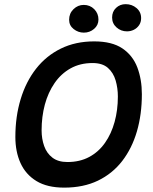

<svg xmlns="http://www.w3.org/2000/svg" viewBox="-20 -854 717 900"><path d="M281 25.5Q201.5 25.5 151 -5.2Q100.5 -36 76.2 -89.5Q52 -143 52 -212Q52 -307.5 76.8 -389.2Q101.5 -471 149 -531.8Q196.5 -592.5 265.2 -626.2Q334 -660 421.5 -660Q505 -660 553.8 -627Q602.5 -594 623.8 -537.8Q645 -481.5 645 -412.5Q645 -318 621.8 -238.2Q598.5 -158.5 552.8 -99.2Q507 -40 439 -7.2Q371 25.5 281 25.5ZM296 -94.5Q354 -94.5 398.2 -118.2Q442.5 -142 472.2 -184.5Q502 -227 517.2 -282.5Q532.5 -338 532.5 -401.5Q532.5 -441 522 -477Q511.5 -513 485.8 -535.8Q460 -558.5 414 -558.5Q355.5 -558.5 310.8 -533.5Q266 -508.5 235.8 -464.5Q205.5 -420.5 190.2 -363.8Q175 -307 175 -243Q175 -203.5 187 -169.5Q199 -135.5 225.8 -115Q252.5 -94.5 296 -94.5ZM373 -701Q346.5 -701 325.2 -717.8Q304 -734.5 304 -761.5Q304 -791 324.5 -811Q345 -831 372.5 -831Q402 -831 421.8 -811Q441.5 -791 441.5 -762.5Q441.5 -736 421 -718.5Q400.5 -701 373 -701ZM575 -707Q547 -707 526.2 -725.5Q505.5 -744 505.5 -772Q505.5 -799.5 524 -817Q542.5 -834.5 569 -834.5Q598.5 -834.5 620 -816.2Q641.5 -798 641.5 -769Q641.5 -750 632 -736Q622.5 -722 607.5 -714.5Q592.5 -707 575 -707Z"/></svg>

Font: Grandstander Thin Medium
Style: Italic
Weight: 500
Italic angle: -15°
Version: Version 1.200